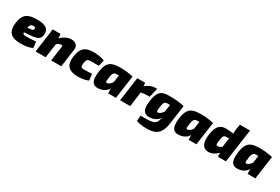

<svg xmlns="http://www.w3.org/2000/svg" viewBox="99 -1982 5064 3469"><g transform="rotate(30 2631.0 -248.0)"><path d="M326 -514Q430 -514 487 -492.5Q544 -471 563.5 -430Q583 -389 574 -328Q568 -283 543 -258Q518 -233 473.5 -221Q429 -209 361 -204L95 -184L108 -283L306 -303Q327 -305 341 -308.5Q355 -312 363.5 -321Q372 -330 374 -349Q375 -360 372 -367Q369 -374 359 -377Q349 -380 328 -379Q307 -379 293 -373.5Q279 -368 270 -355.5Q261 -343 254.5 -320Q248 -297 242 -261Q234 -212 236.5 -188Q239 -164 256 -156.5Q273 -149 307 -149Q328 -149 364.5 -150.5Q401 -152 441.5 -154.5Q482 -157 512 -160L526 -32Q491 -16 451 -6Q411 4 370 8Q329 12 289 12Q175 12 114 -19Q53 -50 33 -109.5Q13 -169 21 -254Q29 -334 53 -385Q77 -436 115 -464Q153 -492 206 -503Q259 -514 326 -514Z M1050 -514Q1091 -514 1123 -498Q1155 -482 1171 -450Q1187 -418 1180 -370L1128 0H917L960 -302Q963 -322 958 -330.5Q953 -339 933 -337Q915 -336 891 -326Q867 -316 832 -287L797 -374Q847 -438 915.5 -476Q984 -514 1050 -514ZM826 -500 833 -366 853 -354 803 0H593L662 -500Z M1512 -514Q1570 -514 1632 -504.5Q1694 -495 1741 -475L1713 -347Q1657 -347 1613 -347Q1569 -347 1537 -347Q1507 -347 1489.5 -338Q1472 -329 1463 -308.5Q1454 -288 1449 -253Q1443 -212 1446.5 -190.5Q1450 -169 1465.5 -161.5Q1481 -154 1511 -154Q1531 -154 1558 -154.5Q1585 -155 1616.5 -156.5Q1648 -158 1679 -161L1694 -28Q1645 -5 1586.5 3.5Q1528 12 1474 12Q1386 12 1326.5 -15Q1267 -42 1242 -102Q1217 -162 1230 -259Q1243 -349 1273 -405Q1303 -461 1360.5 -487.5Q1418 -514 1512 -514Z M2094 -514Q2120 -514 2155.5 -511Q2191 -508 2227.5 -503Q2264 -498 2293.5 -492.5Q2323 -487 2337 -482L2174 -376Q2149 -377 2126 -377Q2103 -377 2068 -377Q2052 -377 2038 -373.5Q2024 -370 2013 -359.5Q2002 -349 1993 -327.5Q1984 -306 1979 -270Q1972 -219 1969.5 -192.5Q1967 -166 1974 -157Q1981 -148 2000 -149Q2019 -151 2042 -169.5Q2065 -188 2086 -216.5Q2107 -245 2120 -277L2154 -221Q2139 -148 2105.5 -97.5Q2072 -47 2023 -20Q1974 7 1910 12Q1838 17 1802 -16Q1766 -49 1759 -113Q1752 -177 1765 -264Q1779 -353 1806.5 -403.5Q1834 -454 1875.5 -477.5Q1917 -501 1972 -507.5Q2027 -514 2094 -514ZM2132 -500 2337 -482 2269 0H2107L2105 -109L2078 -125Z M2590 -500 2600 -398 2619 -386 2567 0H2356L2426 -500ZM2832 -514 2789 -322H2742Q2715 -322 2682 -319Q2649 -316 2595 -307L2587 -424Q2642 -471 2695 -492.5Q2748 -514 2796 -514Z M3198 -500 3403 -482 3348 -90Q3335 8 3304 67Q3273 126 3229 155.5Q3185 185 3133.5 194.5Q3082 204 3029 204Q3009 204 2969.5 202Q2930 200 2885.5 192.5Q2841 185 2806 169L2816 56Q2831 56 2845.5 56Q2860 56 2882.5 56Q2905 56 2942 56Q3013 56 3063 42.5Q3113 29 3137 -8Q3154 -34 3159 -61Q3164 -88 3177 -113L3144 -125ZM3100 -514Q3167 -514 3227.5 -509Q3288 -504 3334 -496.5Q3380 -489 3403 -482L3241 -376Q3215 -377 3191 -377Q3167 -377 3132 -377Q3107 -377 3091.5 -371.5Q3076 -366 3067 -354Q3058 -342 3052 -321.5Q3046 -301 3041 -270Q3032 -219 3031 -191.5Q3030 -164 3038.5 -155Q3047 -146 3064 -149Q3085 -153 3107.5 -170.5Q3130 -188 3151 -216Q3172 -244 3186 -277L3220 -221Q3205 -151 3170 -102Q3135 -53 3085.5 -27Q3036 -1 2974 2Q2902 5 2865.5 -27Q2829 -59 2821.5 -120.5Q2814 -182 2827 -264Q2841 -353 2865 -403.5Q2889 -454 2923 -477.5Q2957 -501 3001.5 -507.5Q3046 -514 3100 -514Z M3773 -514Q3799 -514 3834.5 -511Q3870 -508 3906.5 -503Q3943 -498 3972.5 -492.5Q4002 -487 4016 -482L3853 -376Q3828 -377 3805 -377Q3782 -377 3747 -377Q3731 -377 3717 -373.5Q3703 -370 3692 -359.5Q3681 -349 3672 -327.5Q3663 -306 3658 -270Q3651 -219 3648.5 -192.5Q3646 -166 3653 -157Q3660 -148 3679 -149Q3698 -151 3721 -169.5Q3744 -188 3765 -216.5Q3786 -245 3799 -277L3833 -221Q3818 -148 3784.5 -97.5Q3751 -47 3702 -20Q3653 7 3589 12Q3517 17 3481 -16Q3445 -49 3438 -113Q3431 -177 3444 -264Q3458 -353 3485.5 -403.5Q3513 -454 3554.5 -477.5Q3596 -501 3651 -507.5Q3706 -514 3773 -514ZM3811 -500 4016 -482 3948 0H3786L3784 -109L3757 -125Z M4268 -514Q4350 -514 4419 -502.5Q4488 -491 4524 -465L4505 -387Q4470 -387 4439.5 -387Q4409 -387 4359 -387Q4337 -387 4322 -382.5Q4307 -378 4297.5 -366Q4288 -354 4281.5 -331Q4275 -308 4270 -270Q4266 -234 4264 -209.5Q4262 -185 4269 -173Q4276 -161 4296 -162Q4328 -164 4353.5 -180Q4379 -196 4400 -212L4438 -126Q4426 -112 4403.5 -89Q4381 -66 4350.5 -43Q4320 -20 4284 -4Q4248 12 4207 12Q4145 12 4107.5 -18.5Q4070 -49 4057 -110.5Q4044 -172 4056 -264Q4066 -339 4085.5 -388Q4105 -437 4132.5 -464.5Q4160 -492 4194.5 -503Q4229 -514 4268 -514ZM4663 -700 4564 0H4398L4392 -134L4373 -145L4419 -484L4428 -500Q4428 -525 4429.5 -551Q4431 -577 4435 -605L4453 -700Z M5003 -514Q5029 -514 5064.5 -511Q5100 -508 5136.5 -503Q5173 -498 5202.5 -492.5Q5232 -487 5246 -482L5083 -376Q5058 -377 5035 -377Q5012 -377 4977 -377Q4961 -377 4947 -373.5Q4933 -370 4922 -359.5Q4911 -349 4902 -327.5Q4893 -306 4888 -270Q4881 -219 4878.5 -192.5Q4876 -166 4883 -157Q4890 -148 4909 -149Q4928 -151 4951 -169.5Q4974 -188 4995 -216.5Q5016 -245 5029 -277L5063 -221Q5048 -148 5014.5 -97.5Q4981 -47 4932 -20Q4883 7 4819 12Q4747 17 4711 -16Q4675 -49 4668 -113Q4661 -177 4674 -264Q4688 -353 4715.5 -403.5Q4743 -454 4784.5 -477.5Q4826 -501 4881 -507.5Q4936 -514 5003 -514ZM5041 -500 5246 -482 5178 0H5016L5014 -109L4987 -125Z"/></g></svg>

Font: Exo 2 Black
Style: Italic
Weight: 900
Italic angle: -8°
Designer: Natanael Gama
Foundry: Natanael Gama
Version: Version 2.010